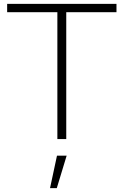

<svg xmlns="http://www.w3.org/2000/svg" viewBox="-20 -720 640 994"><path d="M277 0V-657H17V-700H583V-657H323V0ZM239 254 275 86H325L274 254Z"/></svg>

Font: Red Hat Display VF
Style: Regular
Weight: 300
Designer: Pentagram, MCKL
Foundry: Pentagram, MCKL
Version: Version 1.023